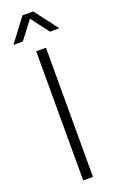

<svg xmlns="http://www.w3.org/2000/svg" viewBox="-178 -937 592 978"><g transform="rotate(-20 117.5 -448.0)"><path d="M-7 -770H44L118 -867L191 -770H242L146 -896H88ZM91 0H144V-700H91Z"/></g></svg>

Font: Arthouse Owned Light
Style: Regular
Weight: 300
Designer: Jeremy Tribby
Foundry: Tribby Type
Version: Version 1.000;PS 001.000;hotconv 1.0.88;makeotf.lib2.5.64775